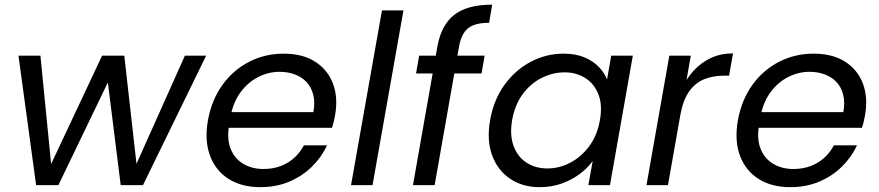

<svg xmlns="http://www.w3.org/2000/svg" viewBox="-20 -784 3724 813"><path d="M132.9 0 58.2 -548.3H151.2L202.3 -30.4H168.7L412.3 -548.3H506.3L564.7 -30.4H531.1L762.9 -548.3H852.9L585.4 0H491.1L428.7 -499L467.3 -498.5L227.2 0Z M931.1 -242.9 944.1 -309.2H1307Q1314.5 -350.8 1306.4 -382.8Q1298.3 -414.8 1278.2 -436.3Q1258.1 -457.7 1228.7 -468.8Q1199.3 -479.9 1164.1 -479.9Q1116.7 -479.9 1073.3 -457.8Q1029.9 -435.7 998.8 -393.7Q967.6 -351.7 956.1 -290.1L950.4 -254.9Q939.9 -195.6 956.7 -153.7Q973.5 -111.8 1010.4 -90.1Q1047.4 -68.4 1095.5 -68.4Q1136.6 -68.4 1169.9 -81.4Q1203.1 -94.3 1227.5 -117.1Q1251.9 -139.8 1266.9 -168.6H1364.7Q1341.9 -118.9 1301.5 -79Q1261.2 -39 1205.8 -15.2Q1150.4 8.5 1081.9 8.5Q1003.9 8.5 948.6 -26Q893.4 -60.5 869.4 -124.4Q845.4 -188.3 860.4 -274.5Q876.4 -361.5 922 -424.7Q967.6 -487.8 1034.8 -522.3Q1101.9 -556.8 1181.4 -556.8Q1261.4 -556.8 1314.6 -522.7Q1367.7 -488.6 1389.9 -429.9Q1412 -371.2 1399 -296.9Q1396.5 -282.4 1393.5 -269.6Q1390.5 -256.9 1385.8 -242.9Z M1466.4 0 1597.4 -740H1688.4L1557.4 0Z M1728.6 0 1832.1 -587.1Q1848.4 -678.1 1903.5 -721.2Q1958.5 -764.2 2064.1 -764.2L2051 -687.5Q1990 -687.5 1961.5 -664Q1933.1 -640.4 1923.9 -587.1L1820.4 0ZM1741.7 -472.9 1754.8 -548.3H2032.1L2019 -472.9Z M2055.4 -276Q2070.4 -361.3 2116 -424.4Q2161.6 -487.6 2227.1 -522.2Q2292.6 -556.8 2365.9 -556.8Q2417.3 -556.8 2454.1 -541.4Q2490.9 -525.9 2515 -501.3Q2539.1 -476.6 2550.4 -447.5L2568.1 -548.3H2659.6L2562.8 0H2471.3L2489.7 -102.3Q2468.5 -72.4 2434.9 -47.4Q2401.3 -22.4 2358.4 -6.9Q2315.5 8.5 2264.8 8.5Q2192.4 8.5 2139.6 -27.3Q2086.9 -63 2063.6 -126.9Q2040.4 -190.8 2055.4 -276ZM2520.1 -274.5Q2531.8 -338.2 2514.1 -383.8Q2496.4 -429.5 2458.3 -453.6Q2420.3 -477.6 2370.4 -477.6Q2320.6 -477.6 2273.8 -454.2Q2227 -430.7 2193.7 -386Q2160.4 -341.2 2148.6 -276Q2137.6 -211.9 2154.9 -165.5Q2172.1 -119.1 2210.2 -94.9Q2248.2 -70.7 2298 -70.7Q2347.9 -70.7 2394.4 -94.9Q2440.9 -119.1 2475 -165Q2509.1 -210.9 2520.1 -274.5Z M2860.9 -297.6 2834.5 -302.5Q2844.2 -357.5 2865.1 -404.2Q2886 -450.9 2917.7 -485.3Q2949.5 -519.7 2991.1 -538.9Q3032.7 -558 3083.9 -558L3067.1 -463.5H3043Q2999.5 -463.5 2962.2 -448.7Q2924.9 -433.8 2898.8 -397.8Q2872.6 -361.7 2860.9 -297.6ZM2717.4 0 2814.2 -548.3H2905.2L2808.4 0Z M3175.1 -242.9 3188.1 -309.2H3551Q3558.5 -350.8 3550.4 -382.8Q3542.3 -414.8 3522.2 -436.3Q3502.1 -457.7 3472.7 -468.8Q3443.3 -479.9 3408.1 -479.9Q3360.7 -479.9 3317.3 -457.8Q3273.9 -435.7 3242.8 -393.7Q3211.6 -351.7 3200.1 -290.1L3194.4 -254.9Q3183.9 -195.6 3200.7 -153.7Q3217.5 -111.8 3254.4 -90.1Q3291.4 -68.4 3339.5 -68.4Q3380.6 -68.4 3413.9 -81.4Q3447.1 -94.3 3471.5 -117.1Q3495.9 -139.8 3510.9 -168.6H3608.7Q3585.9 -118.9 3545.5 -79Q3505.2 -39 3449.8 -15.2Q3394.4 8.5 3325.9 8.5Q3247.9 8.5 3192.6 -26Q3137.4 -60.5 3113.4 -124.4Q3089.4 -188.3 3104.4 -274.5Q3120.4 -361.5 3166 -424.7Q3211.6 -487.8 3278.8 -522.3Q3345.9 -556.8 3425.4 -556.8Q3505.4 -556.8 3558.6 -522.7Q3611.7 -488.6 3633.9 -429.9Q3656 -371.2 3643 -296.9Q3640.5 -282.4 3637.5 -269.6Q3634.5 -256.9 3629.8 -242.9Z"/></svg>

Font: Poppins Variable
Style: Italic
Weight: 100
Italic angle: -10°
Designer: Jonny Pinhorn
Foundry: Indian Type Foundry
Version: Version 6.000